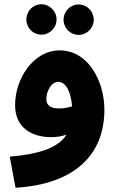

<svg xmlns="http://www.w3.org/2000/svg" viewBox="-20 -653 555 903"><path d="M175 -490C213 -490 246 -522 246 -561C246 -601 213 -633 175 -633C135 -633 104 -601 104 -561C104 -522 135 -490 175 -490ZM350 -489C389 -489 421 -521 421 -560C421 -600 389 -632 350 -632C310 -632 279 -600 279 -560C279 -521 310 -489 350 -489ZM53 230C323 214 471 82 471 -138C471 -264 400 -416 260 -416C138 -416 51 -284 51 -159C51 -52 129 -8 221 -8C248 -8 272 -12 293 -20C252 45 162 71 26 84ZM198 -188C198 -222 220 -268 254 -268C291 -268 314 -218 319 -153C298 -146 277 -143 258 -143C216 -143 198 -158 198 -188Z"/></svg>

Font: Noto Sans Arabic ExtBd
Style: Regular
Weight: 800
Designer: Monotype Design Team, Nadine Chahine, Nizar Qandah and Khaled Hosny
Foundry: Monotype Imaging Inc.
Version: Version 2.012